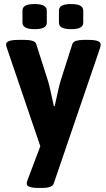

<svg xmlns="http://www.w3.org/2000/svg" viewBox="-20 -722 521 948"><path d="M417 -525Q477 -525 477 -503Q477 -496 474 -485L245 185Q240 197 225.5 201.5Q211 206 189 206H172Q112 206 112 185Q112 181 113 176.5Q114 172 116 167L179 0L14 -485Q12 -490 11 -494.5Q10 -499 10 -503Q10 -525 71 -525H103Q125 -525 140 -520.5Q155 -516 159 -504L218 -319Q223 -302 231 -266Q239 -230 246 -198H250Q257 -230 265 -266Q273 -302 278 -319L337 -504Q341 -516 356 -520.5Q371 -525 393 -525ZM331 -702Q391 -702 391 -670V-610Q391 -594 376.5 -586Q362 -578 331 -578Q271 -578 271 -610V-670Q271 -686 285.5 -694Q300 -702 331 -702ZM151 -702Q211 -702 211 -670V-610Q211 -594 196.5 -586Q182 -578 151 -578Q91 -578 91 -610V-670Q91 -686 105.5 -694Q120 -702 151 -702Z"/></svg>

Font: Asap VF Beta
Style: Regular
Weight: 400
Designer: Pablo Cosgaya
Foundry: Pablo Cosgaya
Version: Version 1.007